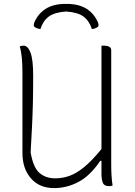

<svg xmlns="http://www.w3.org/2000/svg" viewBox="-20 -944 690 984"><path d="M257 20Q182 20 138.5 -30Q95 -80 95 -160V-570Q95 -614 92 -647Q89 -680 81 -706Q90 -710 101 -710Q123 -710 136.5 -674Q150 -638 150 -556Q150 -477 148.5 -414.5Q147 -352 144 -293Q141 -234 137 -163Q150 -86 182 -58Q214 -30 263 -30Q300 -30 335.5 -42.5Q371 -55 410.5 -87Q450 -119 500 -180V-710H515Q529 -710 539.5 -704.5Q550 -699 550 -687V-100Q550 -72 551.5 -45.5Q553 -19 557 7Q548 10 540 10Q513 10 506.5 -8.5Q500 -27 500 -50V-120H494Q442 -43 382 -11.5Q322 20 257 20ZM187 -795Q166 -798 156 -807Q150 -813 156 -829Q175 -874 214.5 -899Q254 -924 315 -924H323Q384 -924 423.5 -899Q463 -874 482 -829Q488 -813 482 -807Q472 -798 451 -795Q437 -838 407.5 -859.5Q378 -881 319 -885Q260 -881 230.5 -859.5Q201 -838 187 -795Z"/></svg>

Font: Recursive Sn Csl St Lt
Style: Regular
Weight: 300
Version: Version 1.079;hotconv 1.0.112;makeotfexe 2.5.65598; ttfautoh